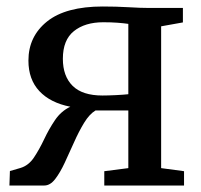

<svg xmlns="http://www.w3.org/2000/svg" viewBox="-20 -571 620 591"><path d="M9 0 10.5 -44.5 43 -54Q68 -61.5 84.5 -86.2Q101 -111 115.8 -142.2Q130.5 -173.5 149.2 -201.2Q168 -229 196.5 -242.5Q135 -254.5 101.2 -290.5Q67.5 -326.5 67.5 -384.5Q67.5 -459 125 -505Q182.5 -551 296.5 -551Q337 -551 375 -548.8Q413 -546.5 440 -546.5H543V-502L476 -490V-53.5L546.5 -44V0H301V-44L375 -53.5V-231H274Q255 -219.5 238.8 -192.8Q222.5 -166 208 -133.2Q193.5 -100.5 179.2 -70Q165 -39.5 149.8 -19.8Q134.5 0 116.5 0ZM295.5 -277Q312 -277 337 -278.2Q362 -279.5 375 -281V-497.5Q361.5 -499.5 342.2 -501Q323 -502.5 298 -502.5Q241.5 -502.5 207.5 -475.2Q173.5 -448 173.5 -390Q173.5 -336.5 203.5 -306.8Q233.5 -277 295.5 -277Z"/></svg>

Font: Merriweather Text
Style: Regular
Weight: 400
Designer: Eben Sorkin
Foundry: Eben Sorkin
Version: Version 2.100; ttfautohint (v1.7.19-72a1) -l 8 -r 50 -G 200 